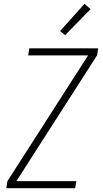

<svg xmlns="http://www.w3.org/2000/svg" viewBox="-20 -989 540 1009"><path d="M13 0 19 -37 443 -698H128L134 -735H496L490 -698L66 -37H381L375 0ZM322 -804 296 -826 424 -969 456 -941Z"/></svg>

Font: Iosevka SS18 Extralight
Style: Italic
Weight: 200
Italic angle: -9°
Monospace: yes
Designer: Belleve Invis
Foundry: Belleve Invis
Version: Version 25.1.1; ttfautohint (v1.8.4)